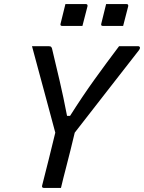

<svg xmlns="http://www.w3.org/2000/svg" viewBox="-20 -928 711 948"><path d="M281 0H198Q185 0 188 -12Q205 -77 221 -142.5Q237 -208 253 -273Q243 -311 229 -362.5Q215 -414 199.5 -472Q184 -530 168 -588.5Q152 -647 138 -700H220Q230 -700 233.5 -695.5Q237 -691 239 -679Q256 -608 274.5 -529Q293 -450 311 -356H326Q388 -454 447 -536Q506 -618 568 -700H663Q668 -700 670.5 -695Q673 -690 666 -680Q589 -581 508.5 -478Q428 -375 349 -273Q339 -230 328 -186.5Q317 -143 306 -100Q299 -75 293 -49.5Q287 -24 281 0ZM303 -908H403Q414 -908 412 -897L387 -800H287Q276 -800 279 -811ZM504 -908H604Q615 -908 613 -897L588 -800H488Q477 -800 480 -811Z"/></svg>

Font: Recursive Mn Lnr St
Style: Italic
Weight: 400
Italic angle: -15°
Monospace: yes
Version: Version 1.079;hotconv 1.0.112;makeotfexe 2.5.65598; ttfautoh